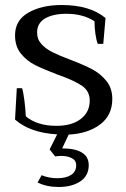

<svg xmlns="http://www.w3.org/2000/svg" viewBox="-20 -527 504 766"><path d="M254 10 228 65Q279 65 306.5 81.5Q334 98 334 132Q334 174 300.5 196.5Q267 219 214 219Q166 219 130 201L146 172Q175 184 209 184Q243 184 263.5 171Q284 158 284 132Q284 113 266.5 104Q249 95 225 95Q214 95 200 97L178 69L208 9Q100 3 40 -50L47 -175H68Q73 -161 77.5 -125Q82 -89 83 -63Q128 -25 205 -25Q267 -25 302.5 -52.5Q338 -80 338 -126Q338 -164 306 -185.5Q274 -207 208 -230Q153 -251 120 -267.5Q87 -284 63.5 -313Q40 -342 40 -386Q40 -446 93 -476.5Q146 -507 226 -507Q339 -507 401 -455L392 -352H370Q364 -367 360.5 -393Q357 -419 357 -442Q312 -472 245 -472Q192 -472 160 -453.5Q128 -435 128 -397Q128 -370 145.5 -351Q163 -332 189 -319Q215 -306 260 -289Q315 -268 348 -250.5Q381 -233 404.5 -204Q428 -175 428 -132Q428 -67 379.5 -30.5Q331 6 254 10Z"/></svg>

Font: Trirong
Style: Regular
Weight: 400
Version: Version 1.000